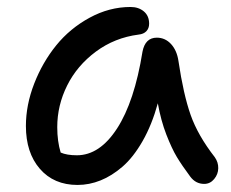

<svg xmlns="http://www.w3.org/2000/svg" viewBox="-20 -520 662 550"><path d="M202.1 9.8Q134.3 9.8 94.2 -36.4Q54.2 -82.5 54.2 -159.2Q54.2 -219.2 77.9 -280.3Q101.6 -341.3 140.9 -389.9Q180.2 -438.5 236.6 -469.2Q293 -500 354 -500Q377 -500 392.1 -487.3Q407.2 -474.6 407.2 -452.1Q407.2 -439 399.4 -430.7Q391.6 -422.4 377 -420.9Q308.6 -412.1 254.6 -372.1Q200.7 -332 172.4 -275.1Q144 -218.3 144 -155.8Q144 -115.2 153.8 -83Q171.4 -75.2 200.2 -75.2Q265.6 -75.2 315.4 -152.1Q365.2 -229 388.2 -372.1Q396 -412.1 429.2 -412.1Q453.1 -412.1 470 -393.8Q486.8 -375.5 491.2 -345.2Q505.4 -249.5 526.1 -190.7Q546.9 -131.8 595.2 -69.8Q605.5 -55.2 605.2 -38.1Q605 -21 593.5 -7.1Q582 6.8 564.9 6.8Q540.5 6.8 524.9 -14.2Q501 -46.4 486.6 -70.3Q472.2 -94.2 456.5 -134.5Q440.9 -174.8 432.1 -224.1Q415 -162.1 388.4 -115.7Q361.8 -69.3 331.1 -42.7Q300.3 -16.1 268.1 -3.2Q235.8 9.8 202.1 9.8Z"/></svg>

Font: Shantell Sans Normal
Style: Regular
Weight: 400
Designer: Stephen Nixon, Anya Danilova, Shantell Martin
Foundry: Arrow Type
Version: Version 1.006;[559af2be0]